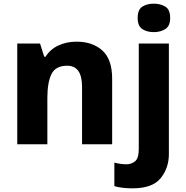

<svg xmlns="http://www.w3.org/2000/svg" viewBox="-20 -786 1013 1046"><path d="M397 -559Q343 -559 298.5 -538.5Q254 -518 228 -477H221L198 -549H74V0H238V-252Q238 -337 260.5 -382.5Q283 -428 346 -428Q427 -428 427 -313V0H591V-357Q591 -463 537.5 -511Q484 -559 397 -559ZM730 -688Q730 -644 755.5 -627.5Q781 -611 818 -611Q854 -611 880.5 -627.5Q907 -644 907 -688Q907 -734 880.5 -750Q854 -766 818 -766Q781 -766 755.5 -750Q730 -734 730 -688ZM702 240Q811 240 855.5 184.5Q900 129 900 54V-549H736V26Q736 76 716 92.5Q696 109 669 109Q638 109 603 100V228Q644 240 702 240Z"/></svg>

Font: Noto Sans UI Extra
Style: Regular
Weight: 800
Designer: Monotype Design Team
Foundry: Monotype Imaging Inc.
Version: Version 1.901